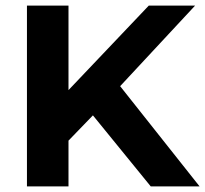

<svg xmlns="http://www.w3.org/2000/svg" viewBox="-20 -664 731 684"><path d="M311 -253 224 -163V0H76V-644H224V-343L510 -644H675L408 -357L691 0H517Z"/></svg>

Font: Montserrat Ace
Style: Bold
Weight: 700
Designer: Julieta Ulanovsky
Foundry: Julieta Ulanovsky
Version: Version 1